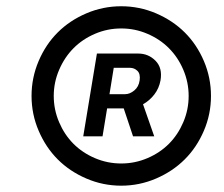

<svg xmlns="http://www.w3.org/2000/svg" viewBox="-20 -757 708 608"><path d="M364 -169Q306.1 -169 253.6 -191.6Q201 -214.1 163 -252.1Q125 -290.1 102.5 -342.7Q79.9 -395.2 79.9 -453.1Q79.9 -511 102.3 -563.6Q124.6 -616.1 162.6 -654.1Q200.6 -692.1 253.4 -714.7Q306.1 -737.2 364 -737.2Q421.5 -737.2 474.3 -714.7Q527 -692.1 565.2 -654.1Q603.3 -616.1 625.7 -563.6Q648.1 -511 648.1 -453.1Q648.1 -395.2 625.5 -342.7Q603 -290.1 564.8 -252.1Q526.6 -214.1 474.1 -191.6Q421.5 -169 364 -169ZM364 -239.3Q407.3 -239.3 446.9 -256.2Q486.5 -273.1 515.1 -301.8Q543.7 -330.6 560.5 -370.2Q577.4 -409.8 577.4 -453.1Q577.4 -496.4 560.5 -536Q543.7 -575.6 514.9 -604.4Q486.2 -633.2 446.7 -650Q407.3 -666.9 364 -666.9Q320.3 -666.9 280.9 -650Q241.5 -633.2 212.9 -604.4Q184.3 -575.6 167.3 -536Q150.2 -496.4 150.2 -453.1Q150.2 -409.8 167.1 -370.2Q183.9 -330.6 212.5 -301.8Q241.1 -273.1 280.7 -256.2Q320.3 -239.3 364 -239.3ZM243.6 -325.3 286.9 -587.4H418Q449.9 -587.4 472.5 -564.6Q495 -541.9 488.3 -502.5Q483.7 -477.3 468.6 -457.7Q453.5 -438.2 432.9 -426.8L468.4 -325.3H401.3L371.8 -413.7H319.2L304.7 -325.3ZM326.7 -458.8H376.4Q391 -458.8 405.2 -470.5Q419.4 -482.2 422.2 -502.5Q425.1 -523.1 415.1 -532.7Q405.2 -542.3 391.3 -542.3H340.2Z"/></svg>

Font: Karasuma Gothic
Style: Medium Italic
Weight: 500
Italic angle: 9.39998°
Designer: Rasmus Andersson / Ryoko Nishizuka
Foundry: Genbu
Version: Version 1.00